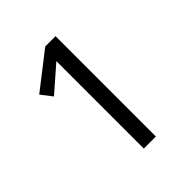

<svg xmlns="http://www.w3.org/2000/svg" viewBox="-197 -840 966 966"><g transform="rotate(-45 286.0 -357.0)"><path d="M269 0V-622.1L134.8 -504.9L88.9 -564L281.7 -713.9H355V0Z"/></g></svg>

Font: Nokora
Style: Regular
Weight: 400
Designer: Danh Hong
Foundry: Danh Hong
Version: Version 9.000